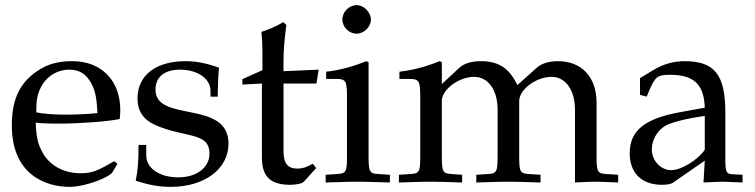

<svg xmlns="http://www.w3.org/2000/svg" viewBox="-20 -707 2937 747"><path d="M250 20C315 20 405 -18 417 -36L437 -70L424 -80C360 -42 337 -33 294 -33C229 -33 175 -62 147 -111C128 -144 121 -172 119 -230C140 -227 170 -226 204 -226C290 -226 399 -234 446 -244C447 -258 448 -267 448 -279C448 -394 374 -469 262 -469C225 -469 180 -464 140 -440C58 -392 26 -323 26 -219C26 -25 161 20 250 20ZM359 -267C335 -264 284 -261 233 -261C190 -261 147 -264 121 -270C121 -317 125 -339 138 -365C159 -409 202 -436 250 -436C283 -436 309 -423 327 -396C349 -363 356 -334 359 -267Z M519 -143C519 -74 516 -44 508 -4C560 13 599 20 645 20C776 20 869 -50 869 -148C869 -321 585 -228 585 -358C585 -408 620 -436 681 -436C748 -436 799 -401 799 -354V-331H827C828 -389 829 -413 832 -444C779 -462 743 -469 702 -469C586 -469 515 -414 515 -324C515 -276 537 -242 583 -221C701 -169 795 -195 795 -109C795 -55 745 -17 674 -17C601 -17 549 -52 549 -102V-143Z M999 -382V-94C999 -20 1032 12 1109 12C1132 12 1156 7 1162 0L1210 -53L1197 -70C1172 -56 1157 -51 1138 -51C1099 -51 1083 -71 1083 -120V-382H1211L1220 -436L1083 -430V-468C1083 -510 1086 -546 1094 -610L1082 -621C1058 -606 1028 -593 997 -583C1000 -553 1001 -534 1001 -504V-434L923 -399V-378Z M1414 -465 1405 -469C1354 -448 1302 -434 1249 -428V-400H1286C1326 -400 1330 -393 1330 -327V-102C1330 -39 1327 -32 1293 -30L1247 -27V3C1347 0 1347 0 1372 0C1397 0 1397 0 1497 3V-27L1451 -30C1417 -32 1414 -39 1414 -102ZM1368 -687C1338 -687 1312 -661 1312 -631C1312 -602 1338 -576 1367 -576C1396 -576 1423 -602 1423 -631C1423 -659 1396 -687 1368 -687Z M1534 -400H1571C1611 -400 1615 -393 1615 -327V-102C1615 -39 1612 -32 1578 -30L1532 -27V3C1628 0 1631 0 1659 0C1687 0 1713 1 1778 3V-27L1736 -30C1702 -32 1699 -39 1699 -102V-314C1699 -359 1765 -408 1825 -408C1879 -408 1916 -357 1916 -281V-102C1916 -39 1913 -32 1879 -30L1833 -27V3C1933 0 1933 0 1958 0C1983 0 1983 0 2083 3V-27L2037 -30C2003 -32 2000 -39 2000 -102V-314C2000 -359 2066 -408 2126 -408C2180 -408 2217 -357 2217 -281V3C2278 0 2279 0 2296 0C2309 0 2309 0 2385 3V-27L2338 -30C2304 -32 2301 -39 2301 -102V-308C2301 -407 2243 -469 2151 -469C2116 -469 2087 -460 2069 -444L1993 -376C1961 -442 1920 -469 1851 -469C1814 -469 1786 -460 1768 -444L1699 -380V-465L1690 -469C1639 -448 1587 -434 1534 -428Z M2722 -82 2717 3C2782 0 2782 0 2795 0C2800 0 2825 1 2869 3V-27L2830 -29C2806 -30 2802 -38 2802 -87V-270C2802 -416 2760 -469 2644 -469C2601 -469 2561 -458 2523 -435L2470 -403V-338L2496 -331L2509 -362C2530 -409 2540 -416 2586 -416C2680 -416 2719 -379 2722 -288L2623 -270C2487 -245 2430 -198 2430 -111C2430 -33 2477 12 2556 12C2574 12 2591 9 2598 4ZM2722 -124C2693 -83 2630 -45 2591 -45C2551 -45 2516 -82 2516 -125C2516 -162 2536 -197 2566 -216C2591 -231 2646 -245 2722 -256Z"/></svg>

Font: Asana Math
Style: Regular
Weight: 400
Version: Version 000.958